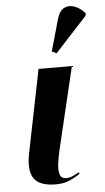

<svg xmlns="http://www.w3.org/2000/svg" viewBox="-57 -854 492 900"><g transform="rotate(-5 189.0 -403.5)"><path d="M169 10Q93 10 66.5 -28Q40 -66 57 -149L135 -536H292L200 -150Q193 -120 188.5 -88.5Q184 -57 190 -36Q196 -15 220 -15Q236 -15 249.5 -21Q263 -27 280 -37L284 -30Q266 -17 237.5 -3.5Q209 10 169 10ZM226 -602 204 -612 247 -764Q258 -800 280.5 -811Q303 -822 329.5 -812Q356 -802 378 -777L376 -765Z"/></g></svg>

Font: Noto Serif Display ExtraCondensed ExtraBold
Style: Italic
Weight: 800
Width: 2
Italic angle: -12°
Designer: Monotype Design Team
Foundry: Monotype Imaging Inc.
Version: Version 2.009